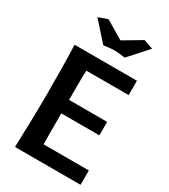

<svg xmlns="http://www.w3.org/2000/svg" viewBox="-223 -1034 997 1136"><g transform="rotate(30 275.5 -465.5)"><path d="M469 -309H209Q209 -246 209 -194.5Q209 -143 210 -98H519V0H71Q72 -48 73.5 -84.5Q75 -121 76 -160.5Q77 -200 78 -251Q79 -302 79 -379Q79 -456 78 -537.5Q77 -619 74 -700H500V-602H211Q209 -563 209 -513.5Q209 -464 209 -401H469ZM109 -909 173 -931 296 -858 419 -931 483 -909 369 -782Q358 -784 336 -786.5Q314 -789 296 -789Q278 -789 256 -786.5Q234 -784 223 -782Z"/></g></svg>

Font: CantoraOne
Style: Regular
Weight: 400
Designer: Pablo Impallari, Rodrigo Fuenzalida
Foundry: Pablo Impallari
Version: Version 1.001; ttfautohint (v0.8) -G 200 -r 50